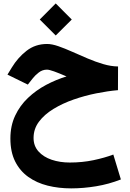

<svg xmlns="http://www.w3.org/2000/svg" viewBox="-20 -734 739 1092"><path d="M296.9 -714.4 388.2 -623 296.9 -532.2 206.1 -623ZM651.4 -356 650.9 -221.2Q593.3 -216.3 527.6 -203.1Q461.9 -189.9 398.9 -168Q335.9 -146 284.2 -114.5Q232.4 -83 201.7 -42Q170.9 -1 170.9 50.8Q170.9 96.2 199 127.4Q227.1 158.7 273.9 174.6Q320.8 190.4 377 190.4Q448.2 190.4 511.7 177Q575.2 163.6 624.5 145L667.5 286.6Q599.1 313.5 526.6 325.4Q454.1 337.4 384.8 337.4Q313.5 337.4 251 321.8Q188.5 306.2 140.9 272.2Q93.3 238.3 66.2 184.3Q39.1 130.4 39.1 53.7Q39.1 -18.6 66.2 -76.2Q93.3 -133.8 139.2 -177.2Q185.1 -220.7 241.9 -251Q298.8 -281.2 358.4 -299.3Q315.4 -317.9 287.6 -327.9Q259.8 -337.9 247.1 -337.9Q221.2 -337.9 200.2 -321.5Q179.2 -305.2 166.5 -288.6L138.2 -252.9L22.5 -309.6L46.9 -349.6Q81.5 -406.7 131.3 -445.3Q181.2 -483.9 247.6 -483.9Q275.4 -483.9 312 -471.2Q348.6 -458.5 391.1 -439.5Q433.6 -420.4 478.5 -401.4Q523.4 -382.3 567.4 -369.4Q611.3 -356.4 651.4 -356Z"/></svg>

Font: Vazirmatn UI NL Black
Style: Regular
Weight: 900
Designer: Saber Rastikerdar
Foundry: Saber Rastikerdar
Version: Version 33.003